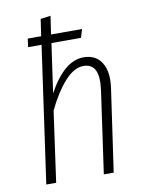

<svg xmlns="http://www.w3.org/2000/svg" viewBox="-84 -800 651 860"><g transform="rotate(-10 241.5 -370.5)"><path d="M318.8 -532.2Q374.5 -532.2 400.6 -490.7Q426.8 -449.2 417 -377L362.8 0H317.9L371.1 -375Q387.2 -494.1 312 -494.1Q269 -494.1 226.3 -446.5Q183.6 -398.9 146 -320.8L101.1 0H56.2L144 -620.1H83L87.9 -658.2H148.9L160.2 -734.9L206.1 -741.2L193.8 -658.2H335L323.2 -620.1H189L157.2 -397Q231 -532.2 318.8 -532.2Z"/></g></svg>

Font: Fira Sans Compressed ExtraLight
Style: Italic
Weight: 250
Width: 3
Italic angle: -8°
Designer: Carrois Corporate & Edenspiekermann AG
Foundry: Carrois Corporate GbR & Edenspiekermann AG
Version: Version 4.203;PS 004.203;hotconv 1.0.88;makeotf.lib2.5.64775